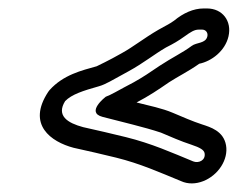

<svg xmlns="http://www.w3.org/2000/svg" viewBox="-20 -477 562 454"><path d="M458 -407C466.6 -407 472.3 -399.6 470.3 -391C466.3 -373.7 444.9 -377.3 433.2 -368.4C412.4 -352.8 387.2 -341 357.6 -321.5C334.9 -305.9 317.1 -294 296 -282.3L273.6 -270.4C260.4 -263.5 242.9 -252.9 230 -248.2C230 -248.2 182 -211.4 222.3 -200.7C268.6 -188.5 321.3 -176.5 360.5 -163.4C382.5 -154.1 407.9 -142.8 431.9 -135.1C453.9 -127.8 462.5 -122.2 463.8 -114.6C466.7 -97.9 449.5 -90.2 436.8 -95.4C387.1 -115.8 338.4 -137.8 277.5 -152.8C242.2 -161.6 210 -168.8 176.4 -176.4C139.9 -186.2 112.5 -203.3 134 -237.9C149.6 -253.9 176.3 -262.4 214.2 -273.1C229.5 -277.3 249.6 -289.8 262.6 -296.7L284.6 -308.8C318.6 -327.4 345.8 -349.3 372.4 -364.7C390.8 -374 400.8 -379.8 416.5 -391C430.8 -401.2 439.4 -407 450 -407ZM469.5 -457H461.5C437.4 -457 413.2 -446 391.7 -428.2C378.6 -418.9 372.5 -416.9 355 -406.8C320.4 -386.8 295.4 -366.3 267.8 -351.2L246.2 -339.3C236.3 -334.1 219.8 -325.5 208.6 -320.3C173.4 -310.4 129.8 -300.3 97.1 -263.9C96.3 -262.9 94.9 -261.2 94 -259.8C42.8 -182.1 100.8 -141.7 153.8 -127.6C189.2 -119.7 219.7 -112.9 254.8 -104.2C311.3 -90.2 357 -69.7 407.9 -48.8C441.2 -33.4 483 -52 503.2 -83.9C512.8 -98.9 517.4 -116.6 514.5 -133.4C508.5 -167.6 477.1 -176.4 457.5 -182.9C436 -189.8 410.8 -200.9 388.5 -210.3C363.1 -221.1 332.8 -227.1 302.9 -234.7C331.9 -249.9 353.2 -264.1 379.8 -282.5C400.7 -296.1 425.5 -308.1 451.2 -326.3C480.1 -332.1 512.3 -356.4 520.3 -391C528.7 -427.4 505.9 -457 469.5 -457Z"/></svg>

Font: HoneyBee
Style: StrIt
Weight: 700
Foundry: Cannot Into Space Fonts
Version: Version 0.89